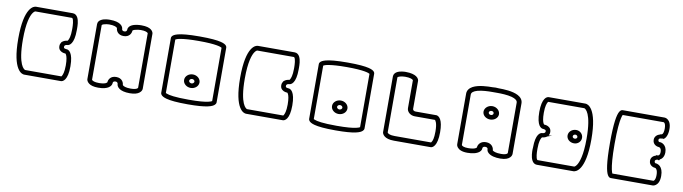

<svg xmlns="http://www.w3.org/2000/svg" viewBox="-31 -1037 5642 1585"><g transform="rotate(10 2790.0 -245.0)"><path d="M78 -248C78 19.9 160.4 37 177.5 37H485.5C502.1 37 542 20.5 542 -96.3C542 -212.8 503.4 -230.5 485.5 -230.5H484.5C481.8 -230.5 469.7 -232.3 465 -236.1C463 -238.3 462 -240.1 462 -247C462 -262.3 477.5 -265.1 485.5 -265.5C502.1 -265.5 542 -282 542 -398.8V-414V-415C542 -434.5 541.9 -476.5 526.6 -505C518.8 -519.6 505.4 -532 485.5 -532H177.5C160.5 -532 78 -515.9 78 -248ZM157.8 -475.3C168.3 -489.5 175 -492.2 178 -493H485.5C486.3 -493 487 -492.9 488.4 -491.6C501 -480 503 -429.9 503 -411.6V-397.3C503 -340.2 492.4 -315.8 486.1 -305.8C484.3 -303.3 483 -301.8 482.2 -300.9C481.9 -300.9 481.6 -300.8 481.4 -300.7L480.8 -300.5C469.8 -299.7 454.2 -295.9 441.9 -286.4L436 -282L431.9 -275.9C426.5 -268.2 423 -258.4 423 -245.8C423 -232.5 426.6 -219 438.2 -209.3C454.4 -195 475.3 -193.9 482.5 -193.8C484 -192.7 486.6 -190.2 489.7 -184.3C495.8 -172.6 503 -147.6 503 -97.6C503 -40.6 492.4 -16.4 486.1 -6.4C484.4 -4 483.3 -2.7 482.5 -2H179C170.4 -4.6 117 -30.5 117 -248C117 -388.5 140.1 -450 157.8 -475.3Z M739.6 -15.5C737.8 -17.6 737.2 -18.6 737 -19.1V-476.4C737 -477 739.6 -481.7 752.2 -485.9C766.1 -490.7 786 -493 797.5 -493C838.8 -493 856.3 -483.3 861.7 -478.6C864.1 -476.4 865.1 -475.2 865.4 -474.6C865.9 -455.5 880.1 -419 930 -419C980.7 -419 994.6 -456.7 994.6 -475.5C994.6 -475.8 997.7 -481 1012.6 -485.5C1028.9 -490.5 1050.9 -493 1062.5 -493C1100.8 -493 1115.3 -484.3 1120.4 -479.7C1122.2 -477.6 1122.8 -476.5 1123 -476.1V-19.7C1122.5 -18 1120.8 -14.4 1113.2 -10.5C1105.2 -6.3 1089.9 -2 1062.5 -2C1021.2 -2 1003.7 -11.7 998.3 -16.4C995.9 -18.6 994.9 -19.8 994.6 -20.4C994.1 -39.5 979.9 -76 930 -76C880.6 -76 866.1 -40.1 865.4 -21C864.9 -19.2 862.7 -15.3 853.7 -11C844.2 -6.5 826.6 -2 797.5 -2C759.2 -2 744.8 -10.8 739.6 -15.5ZM1141.2 -513.3C1126.3 -524 1102.1 -532 1062.5 -532H1061.5C1061.1 -532 1060.5 -532 1059.9 -532C1049.8 -532 1010 -531.6 980.7 -516.9C964.9 -509 951.2 -495.6 951.2 -475.5C951.2 -475 951.1 -458 930 -458C910.8 -458 909.2 -470.2 908.8 -475.9C908.7 -481.1 906 -498.1 885.2 -512.1C868.3 -523.4 840.7 -532 797.5 -532H796.5C796.1 -532 795.5 -532 794.8 -532C784.8 -532 749.5 -531.6 723.9 -517.3C710 -509.9 698 -497.2 698 -478.4V-17.8C698 -13.4 699.9 3.3 718.7 17.1C733.6 28.5 757.9 37 797.5 37C840.7 37 868.3 28.4 885.2 17.1C906.6 2.7 908.8 -14.8 908.8 -19.5C908.8 -19.6 908.8 -19.7 908.8 -19.9C908.8 -23 909.3 -38 930 -38C948.9 -38 950.8 -25.2 951.2 -19.1C951.3 -13.9 954 3.1 974.8 17.1C991.7 28.4 1019.3 37 1062.5 37C1102.1 37 1126.4 28.5 1141.3 17.1C1160.1 3.3 1162 -13.4 1162 -17.8V-478.8C1162 -483.3 1160 -499.8 1141.2 -513.3Z M1527.7 -150C1527.7 -159.3 1537.8 -168.5 1550 -168.5C1562.2 -168.5 1572.3 -159.3 1572.3 -150C1572.3 -140.7 1562.2 -131.5 1550 -131.5C1537.8 -131.5 1527.7 -140.7 1527.7 -150ZM1485.4 -150C1485.4 -118.7 1514.6 -93.5 1550 -93.5C1585.4 -93.5 1614.6 -118.7 1614.6 -150C1614.6 -181.3 1585.4 -206.5 1550 -206.5C1514.6 -206.5 1485.4 -181.3 1485.4 -150ZM1366.1 -12.4C1361.2 -14.4 1357.6 -15.7 1356 -16.6V-465C1364.6 -470.9 1404.4 -487 1550 -487C1698.7 -487 1735.7 -470 1744 -464.5V-17.4C1740.6 -15 1731.6 -10.4 1711.9 -6.3C1685 -0.3 1636.1 5 1550 5C1432.3 5 1385.4 -4.8 1366.1 -12.4ZM1772.3 7.3C1779.1 0.8 1782 -5.9 1782 -11.8V-471.9C1782 -476.6 1780.4 -482.7 1775.6 -488.5C1768.1 -497.4 1754.4 -505 1728.9 -511.3C1696.8 -519.2 1643.4 -525 1550 -525C1454.6 -525 1401.1 -518.7 1369.3 -510.4C1343.9 -503.7 1330.8 -495.8 1323.8 -487.1C1319.3 -481.6 1318 -475.9 1318 -471.9V-11.9C1318 -7.2 1319.5 -1.1 1324.3 4.8C1331.7 14.2 1345.5 22.5 1371 29.3C1403.1 37.8 1456.5 44 1550 44C1709.8 44 1754.6 25.1 1772.3 7.3Z M1938 -248C1938 19.9 2020.4 37 2037.5 37H2345.5C2362.1 37 2402 20.5 2402 -96.3C2402 -212.8 2363.4 -230.5 2345.5 -230.5H2344.5C2341.8 -230.5 2329.7 -232.3 2325 -236.1C2323 -238.3 2322 -240.1 2322 -247C2322 -262.3 2337.5 -265.1 2345.5 -265.5C2362.1 -265.5 2402 -282 2402 -398.8V-414V-415C2402 -434.5 2401.9 -476.5 2386.6 -505C2378.8 -519.6 2365.4 -532 2345.5 -532H2037.5C2020.5 -532 1938 -515.9 1938 -248ZM2017.8 -475.3C2028.3 -489.5 2035 -492.2 2038 -493H2345.5C2346.3 -493 2347 -492.9 2348.4 -491.6C2361 -480 2363 -429.9 2363 -411.6V-397.3C2363 -340.2 2352.4 -315.8 2346.1 -305.8C2344.3 -303.3 2343 -301.8 2342.2 -300.9C2341.9 -300.9 2341.6 -300.8 2341.4 -300.7L2340.8 -300.5C2329.8 -299.7 2314.2 -295.9 2301.9 -286.4L2296 -282L2291.9 -275.9C2286.5 -268.2 2283 -258.4 2283 -245.8C2283 -232.5 2286.6 -219 2298.2 -209.3C2314.4 -195 2335.3 -193.9 2342.5 -193.8C2344 -192.7 2346.6 -190.2 2349.7 -184.3C2355.8 -172.6 2363 -147.6 2363 -97.6C2363 -40.6 2352.4 -16.4 2346.1 -6.4C2344.4 -4 2343.3 -2.7 2342.5 -2H2039C2030.4 -4.6 1977 -30.5 1977 -248C1977 -388.5 2000.1 -450 2017.8 -475.3Z M2767.7 -150C2767.7 -159.3 2777.8 -168.5 2790 -168.5C2802.2 -168.5 2812.3 -159.3 2812.3 -150C2812.3 -140.7 2802.2 -131.5 2790 -131.5C2777.8 -131.5 2767.7 -140.7 2767.7 -150ZM2725.4 -150C2725.4 -118.7 2754.6 -93.5 2790 -93.5C2825.4 -93.5 2854.6 -118.7 2854.6 -150C2854.6 -181.3 2825.4 -206.5 2790 -206.5C2754.6 -206.5 2725.4 -181.3 2725.4 -150ZM2606.1 -12.4C2601.2 -14.4 2597.6 -15.7 2596 -16.6V-465C2604.6 -470.9 2644.4 -487 2790 -487C2938.7 -487 2975.7 -470 2984 -464.5V-17.4C2980.6 -15 2971.6 -10.4 2951.9 -6.3C2925 -0.3 2876.1 5 2790 5C2672.3 5 2625.4 -4.8 2606.1 -12.4ZM3012.3 7.3C3019.1 0.8 3022 -5.9 3022 -11.8V-471.9C3022 -476.6 3020.4 -482.7 3015.6 -488.5C3008.1 -497.4 2994.4 -505 2968.9 -511.3C2936.8 -519.2 2883.4 -525 2790 -525C2694.6 -525 2641.1 -518.7 2609.3 -510.4C2583.9 -503.7 2570.8 -495.8 2563.8 -487.1C2559.3 -481.6 2558 -475.9 2558 -471.9V-11.9C2558 -7.2 2559.5 -1.1 2564.3 4.8C2571.7 14.2 2585.5 22.5 2611 29.3C2643.1 37.8 2696.5 44 2790 44C2949.8 44 2994.6 25.1 3012.3 7.3Z M3342 -479 3346 -475V-241C3346 -210 3376 -184 3413 -184H3582C3586 -181 3603 -163 3603 -90C3603 -33 3594 -9 3587 -1C3585 3 3584 4 3583 5H3278C3239 5 3225 -4 3220 -9C3218 -12 3217 -13 3216 -14V-476C3216 -476 3219 -481 3232 -485C3246 -490 3266 -492 3278 -492C3320 -492 3337 -483 3342 -479ZM3582 6ZM3589 -224H3413C3399 -224 3389 -232 3389 -242V-477C3389 -481 3387 -498 3366 -512C3349 -523 3321 -532 3278 -532H3276H3275C3265 -532 3229 -531 3204 -517C3190 -509 3178 -496 3178 -477V-11C3178 -7 3180 10 3199 24C3214 35 3238 44 3278 44H3586C3602 44 3642 27 3642 -90C3642 -197 3610 -220 3589 -224Z M4009.1 -321C4009.1 -329.9 4017.8 -338 4030 -338C4041.8 -338 4049.8 -330.3 4049.8 -321C4049.8 -311.7 4041.8 -304 4030 -304C4017.8 -304 4009.1 -312.1 4009.1 -321ZM3965.2 -321C3965.2 -289.7 3995.1 -266 4030 -266C4064.9 -266 4094.8 -289.7 4094.8 -321C4094.8 -351.9 4065.5 -378 4030 -378C3994.5 -378 3965.2 -351.9 3965.2 -321ZM4098.8 -16.5C4096.8 -18.3 4096.1 -19.5 4095.9 -20C4095.9 -38.5 4080.5 -76 4030 -76C3981.8 -76 3963.6 -41.3 3963 -21C3962.5 -19.1 3960.6 -15.3 3951.1 -11C3941.2 -6.5 3922.6 -2 3892 -2C3856.4 -2 3843.8 -10.4 3839.5 -15C3838.1 -16.6 3837.1 -18.2 3837 -18.7V-441.1C3837 -459.1 3854.5 -472.2 3885.3 -480.9C3922.7 -491.4 3976.5 -493 4004.7 -493H4054.2C4082.4 -493 4136.2 -491.4 4173.7 -480.9C4204.5 -472.2 4222 -459.1 4222 -441.1V-19.2C4221.6 -17.3 4220.2 -13.8 4213.2 -10C4206.2 -6.1 4192.7 -2 4168 -2C4125 -2 4106.7 -11 4098.8 -16.5ZM3798 -18C3798 -14.7 3798.9 -3.6 3808.5 8C3820.7 23.3 3845.2 37 3892 37C3933.4 37 3970.3 29.2 3992.4 10.3C4007.7 -2.3 4008 -17 4008 -20C4008 -20 4008 -20.1 4008 -20.3C4008 -22.5 4008.9 -37 4030 -37C4051.1 -37 4052 -24 4052 -20C4052 -17 4052.3 -2.3 4067.6 10.3C4089.6 29.2 4125.5 37 4168 37C4211.9 37 4236.1 25 4249 10.8C4259.5 -0.4 4261.3 -11.4 4262 -16.4V-442.3C4262 -471.4 4243.7 -491.6 4219.9 -504.5C4172.8 -529.9 4096.1 -532 4056.7 -532C4047.9 -532.5 4039.1 -533 4030.3 -533.5H4030C4021 -533.5 4012 -533 4003 -532C3963.5 -532 3887 -529.8 3840.1 -504.5C3816.3 -491.6 3798 -471.4 3798 -442.3Z M4781.5 35C4798.3 35 4882 19.1 4882 -248C4882 -514.9 4799.6 -532 4782.5 -532H4475.5C4458.9 -532 4419 -515.5 4419 -398.8C4419 -282.1 4457.9 -265.5 4475.5 -265.5H4476.5C4477.2 -265.3 4490.1 -263.9 4495 -259.9C4497.8 -256.9 4499 -254.8 4499 -249C4499 -233.9 4482.9 -230.9 4474.5 -230.5C4458 -230.5 4419.1 -215 4419 -99.3C4418.6 -95.2 4418 -90.6 4418 -83.6V-82.6C4418 -63.2 4418.1 -21.4 4433.4 7C4441.2 22.2 4454.6 35 4474.5 35ZM4457 -99.7C4457 -156.9 4467.5 -180.2 4473.9 -190.3C4475.7 -192.8 4477 -194.3 4477.8 -195.2C4478.1 -195.2 4478.4 -195.3 4478.6 -195.4L4479.1 -195.6C4490.4 -196.4 4506.9 -200.1 4519.4 -210.2L4557.4 -223.4L4528.7 -220.3C4533.8 -227.7 4537 -237.2 4537 -249.4C4537 -262.5 4533.7 -276.9 4521.8 -286.9C4505.5 -301.2 4484.3 -302.3 4477.3 -302.3C4475.8 -303.3 4473.3 -305.7 4470.2 -311.5C4464.2 -322.9 4457 -347.6 4457 -397.7C4457 -454.6 4467.5 -478.9 4473.9 -488.9C4475.6 -491.1 4476.7 -492.3 4477.4 -493H4780C4788.6 -490.4 4842 -464.5 4842 -248.1C4842 -108.4 4818.8 -46.9 4801.1 -21.6C4795.1 -13 4790 -8.7 4786.6 -6.5C4783.6 -4.4 4781.8 -4.1 4781.4 -4H4474.5C4473.7 -4 4473 -4.1 4471.6 -5.4C4459 -17.1 4457 -67.2 4457 -85.5ZM4682.5 -248C4682.5 -216.8 4710.7 -192.5 4745.9 -192.5C4778 -192.5 4804 -216.8 4804 -248C4804 -279 4778.4 -304.5 4745.9 -304.5C4710.2 -304.5 4682.5 -278.9 4682.5 -248ZM4725.9 -248C4725.9 -257.1 4734.4 -265.5 4745.9 -265.5C4755.9 -265.5 4765 -256.9 4765 -248C4765 -239.5 4756.5 -231.5 4745.9 -231.5C4733.7 -231.5 4725.9 -239.3 4725.9 -248Z M5431 -211C5412.5 -205.4 5389 -191.3 5389 -161.1C5389 -121.4 5424.4 -109.6 5443.2 -108.8C5446.4 -107.3 5463 -98.5 5463 -52.7C5463 -26.6 5457.3 -13.9 5452.9 -8.2C5448.6 -2.3 5446 -2 5445.4 -2C5445.3 -2 5445.3 -2 5445.3 -2L5101.3 -2C5099 -6.7 5095.1 -16.5 5091.2 -34.9C5084.2 -69 5077 -132.2 5077 -247C5077 -368.1 5084.9 -431.7 5092.3 -464.3C5096.1 -481 5099.6 -489.2 5101.7 -493H5445C5446.5 -492.8 5450.5 -491.8 5454.7 -484.8C5458.7 -478.2 5463 -465.3 5463 -441.8C5463 -415.3 5457.3 -402.4 5452.9 -396.6C5450.4 -393.3 5448.4 -391.8 5447.1 -391.2C5445.9 -391.5 5444.7 -391.8 5443.2 -391.8C5439.2 -391.8 5436.1 -389.9 5434.2 -388.1C5412.7 -382.7 5389 -366.2 5389 -336.5C5389 -295.7 5425.3 -283.9 5444 -283.3C5445.6 -282.9 5448.8 -281.8 5452.1 -278.9C5456.9 -274.8 5463 -266.2 5463 -246.5C5463 -229.8 5458.3 -222.4 5454.6 -218.9C5450.4 -214.8 5446.9 -214.5 5445.8 -214.5C5445.6 -214.5 5445.5 -214.5 5445.5 -214.5H5431ZM5445.6 -397C5445.6 -397 5445.5 -397 5445.4 -397ZM5477.1 -130C5466.5 -140.6 5455.1 -144.1 5450.8 -145.5C5448.8 -146.1 5447 -146.7 5445 -147.3L5443.6 -146.2C5439 -146.5 5428 -149.1 5428 -162.9C5428 -176.3 5443.2 -179.2 5451.5 -179.6C5456.3 -175.5 5461.2 -175.5 5466 -179.6V-184.2C5482.8 -191.8 5502 -210.9 5502 -250.1C5502 -314.2 5454.2 -325.5 5446.5 -325.5H5438.8C5433.6 -327 5428 -330.8 5428 -340.9C5428 -346.6 5429.5 -349.6 5431.3 -351.3C5435.3 -355.1 5446 -357.1 5450.5 -357.3C5455.7 -358.9 5460.8 -358.9 5466 -357.3L5468 -357C5485.4 -366.1 5502 -395.1 5502 -444.4C5502 -487.7 5488.1 -510.4 5472.7 -521.7C5460.5 -531.1 5449 -532 5445.5 -532H5094.5C5085.6 -532 5075.6 -526.4 5067.7 -512.1C5052.1 -484 5038 -417.4 5038 -247.4C5038 -77.4 5052.1 -11.2 5067.7 16.7C5075.6 31.4 5085.7 37 5094.5 37H5445.5C5449 37 5460.5 36.1 5472.7 26.7C5488.1 15.2 5502 -8.1 5502 -52.3C5502 -93.1 5490.5 -116.6 5477.1 -130Z"/></g></svg>

Font: Platiipus Bold
Style: Bold
Weight: 400
Version: Version 001.000